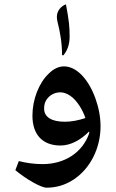

<svg xmlns="http://www.w3.org/2000/svg" viewBox="-20 -808 537 888"><path d="M273 -552C292 -574 302 -604 302 -638C302 -685 299 -714 285 -788C261 -779 243 -757 243 -730C243 -724 244 -715 246 -707C258 -660 267 -609 267 -553ZM195 60C240 60 282 48 321 22C398 -29 445 -123 445 -224C445 -266 437 -309 421 -354C388 -444 333 -501 276 -501C252 -501 228 -490 206 -468C160 -425 130 -348 130 -273C130 -185 177 -135 260 -135C306 -135 353 -160 392 -200L393 -193C363 -104 281 -49 177 -49C139 -49 103 -54 67 -63L51 -21C101 21 170 60 195 60ZM280 -245C219 -245 184 -266 184 -306C184 -315 185 -324 188 -333C199 -361 226 -381 259 -381C275 -381 290 -375 305 -365C336 -344 363 -299 375 -262C342 -251 310 -245 280 -245Z"/></svg>

Font: Noto Naskh Arabic UI
Style: Bold
Weight: 700
Designer: Monotype Design Team, David Williams, Mohamad Dakak and Nizar Qandah
Foundry: Monotype Imaging Inc.
Version: Version 2.016